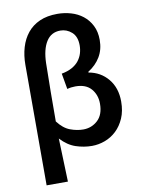

<svg xmlns="http://www.w3.org/2000/svg" viewBox="-97 -785 776 1030"><g transform="rotate(-10 291.5 -270.0)"><path d="M72 178V-478Q72 -529 85 -573Q98 -617 124.5 -649.5Q151 -682 191.5 -700Q232 -718 288 -718Q326 -718 362 -707.5Q398 -697 426 -675Q454 -653 471 -619.5Q488 -586 488 -541Q488 -489 464.5 -449.5Q441 -410 398 -383V-379Q463 -368 503.5 -319Q544 -270 544 -196Q544 -144 527 -105Q510 -66 482.5 -40Q455 -14 420 -1Q385 12 349 12Q305 12 261.5 -2.5Q218 -17 180 -58Q182 2 184 60Q186 118 188 178ZM318 -83Q364 -83 397 -113.5Q430 -144 430 -204Q430 -252 401.5 -285Q373 -318 316 -318Q292 -318 271 -312L256 -398Q289 -404 312.5 -417Q336 -430 350 -448Q364 -466 370.5 -487Q377 -508 377 -531Q377 -579 350 -603Q323 -627 288 -627Q238 -627 211.5 -585Q185 -543 183 -468Q180 -309 180 -151Q211 -110 247.5 -96.5Q284 -83 318 -83Z"/></g></svg>

Font: Giro Semibold
Style: Regular
Weight: 600
Designer: Paul D. Hunt
Foundry: Adobe Systems Incorporated
Version: Version 1.000;PS 1.0;hotconv 1.0.88;makeotf.lib2.5.647800